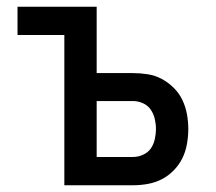

<svg xmlns="http://www.w3.org/2000/svg" viewBox="-20 -550 640 570"><path d="M171 0V-446H32V-530H267V-333H375Q397 -333 419 -329.5Q441 -326 460.5 -315.5Q480 -305 496 -289Q512 -273 521.5 -253Q531 -233 535 -211Q539 -189 539 -167Q539 -145 535 -122.5Q531 -100 521.5 -80.5Q512 -61 496 -44.5Q480 -28 460.5 -18Q441 -8 419 -4Q397 0 375 0ZM375 -84Q390 -84 404.5 -90.5Q419 -97 427.5 -109Q436 -121 439.5 -136.5Q443 -152 443 -167Q443 -182 439.5 -197Q436 -212 427.5 -224.5Q419 -237 404.5 -243.5Q390 -250 375 -250H267V-84Z"/></svg>

Font: Iosevka Curly Medium Extended
Style: Regular
Weight: 500
Width: 7
Monospace: yes
Designer: Belleve Invis
Foundry: Belleve Invis
Version: Version 11.1.0; ttfautohint (v1.8.3)